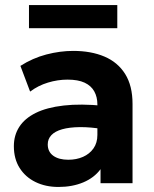

<svg xmlns="http://www.w3.org/2000/svg" viewBox="-20 -727 610 762"><path d="M212 15Q161 15 121 -4.5Q81 -24 58 -60.2Q35 -96.5 35 -147Q35 -190 56.5 -223.5Q78 -257 121.8 -278.8Q165.5 -300.5 232.8 -308.2Q300 -316 391.5 -307L393 -214Q338.5 -223 296.8 -222.5Q255 -222 226.8 -214Q198.5 -206 184 -190.8Q169.5 -175.5 169.5 -154Q169.5 -124.5 191.5 -108.8Q213.5 -93 251 -93Q283.5 -93 309.5 -104.5Q335.5 -116 351 -138Q366.5 -160 366.5 -191.5V-312.5Q366.5 -342 354.2 -364.2Q342 -386.5 316 -398.8Q290 -411 248 -411Q209 -411 170.2 -399.2Q131.5 -387.5 99.5 -363.5L61 -465.5Q109.5 -496.5 164 -510.8Q218.5 -525 270.5 -525Q341.5 -525 394.5 -502.5Q447.5 -480 476.8 -433.2Q506 -386.5 506 -314.5V0H379V-55.5Q354 -21.5 310.5 -3.2Q267 15 212 15ZM95 -615V-707H445.5V-615Z"/></svg>

Font: Geologica Roman SemiBold
Style: Regular
Weight: 600
Designer: Sindre Bremnes, Frode Helland
Foundry: Monokrom Skriftforlag AS
Version: Version 1.010;gftools[0.9.28]